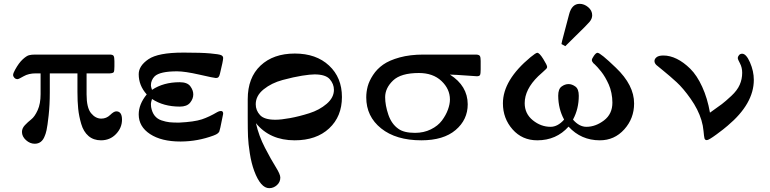

<svg xmlns="http://www.w3.org/2000/svg" viewBox="-20 -731 4037 1007"><path d="M48.8 -337.9Q48.8 -346.7 59.1 -365.2Q79.1 -401.4 99.1 -419.7Q119.1 -438 132.1 -441.4Q145 -444.8 164.1 -444.8H555.2Q571.3 -444.8 575.7 -438Q580.1 -431.2 580.1 -410.2V-382.8Q580.1 -358.9 576.7 -353Q573.2 -347.2 556.2 -346.2H434.1V-235.8Q434.1 -166 457.5 -137.5Q481 -108.9 511.2 -108.9Q538.1 -108.9 557.6 -127.9Q577.1 -147 589.8 -147Q619.6 -147 619.9 -104Q620.1 -61 588.6 -28.1Q557.1 4.9 509.8 4.9Q470.7 4.9 444.3 -17.6Q418 -40 406 -81.1Q394 -122.1 390.1 -160.6Q386.2 -199.2 386.2 -249V-346.2H241.2V-246.1Q241.2 -181.2 235.1 -125.5Q229 -69.8 224.1 -48.3Q219.2 -26.9 214.8 -18.1Q199.7 22.9 162.1 22.9Q137.2 22.9 116.2 3.9Q95.2 -15.1 95.2 -39.1Q95.2 -58.1 110.6 -74.5Q126 -90.8 144 -105Q162.1 -119.1 177.5 -153.1Q192.9 -187 192.9 -236.8V-346.2H168Q129.9 -346.2 104 -331.1Q78.1 -315.9 71.8 -315.9Q62 -315.9 55.4 -323Q48.8 -330.1 48.8 -337.9Z M707.5 -130.9Q707.5 -184.1 749.5 -235.8Q707.5 -282.7 707.5 -341.8Q707.5 -385.7 758.5 -420.4Q809.6 -455.1 939.5 -455.1H947.8Q1036.6 -455.1 1082.5 -450.9Q1128.4 -446.8 1139.4 -441.9Q1150.4 -437 1150.4 -426.8Q1150.4 -412.6 1133.8 -345.2Q1130.9 -332 1126.2 -326.9Q1121.6 -321.8 1112.5 -321.8Q1103.5 -321.8 1026.6 -339.4Q949.7 -356.9 908.7 -356.9Q819.8 -356.9 791.5 -331.1Q771.5 -311 771.5 -283.2Q771.5 -276.4 777.3 -259.8Q837.4 -299.8 922.4 -299.8Q962.4 -299.8 978 -278.8Q993.7 -257.8 993.7 -235.8Q993.7 -212.9 977.1 -192.4Q960.4 -171.9 923.3 -171.9Q837.4 -171.9 777.3 -211.9Q771.5 -193.8 771.5 -186Q771.5 -176.3 772.5 -169.9Q777.3 -142.1 791 -124.5Q804.7 -106.9 827.6 -99.4Q850.6 -91.8 869.6 -89.8Q888.7 -87.9 918.5 -87.9Q998.5 -91.8 1038.6 -105Q1077.6 -118.2 1119.6 -143.1Q1129.4 -148.9 1138.7 -148.9Q1150.9 -148.9 1150.4 -133.8Q1150.4 -132.8 1135.7 -62Q1131.8 -44.9 1130.1 -41Q1128.4 -37.1 1122.1 -31.5Q1115.7 -25.9 1099.6 -20Q1016.6 10.7 928.7 11.2H925.8Q826.7 11.2 767.1 -27.8Q707.5 -66.9 707.5 -130.9Z M1279.3 -109.9V-210.9Q1279.3 -323.7 1346.4 -387Q1413.6 -450.2 1526.4 -450.2Q1638.2 -450.2 1705.8 -387.2Q1773.4 -324.2 1773.4 -222.2Q1773.4 -120.1 1706.3 -57.6Q1639.2 4.9 1525.4 4.9Q1395.5 4.9 1322.3 -85Q1337.4 -18.1 1369.9 44.4Q1402.3 106.9 1426.3 145Q1450.2 183.1 1450.2 200.2Q1450.2 224.1 1432.4 240Q1414.6 255.9 1392.1 255.9Q1347.2 255.9 1313.5 166Q1298.3 125 1290.3 73.5Q1282.2 22 1280.8 -13.9Q1279.3 -49.8 1279.3 -109.9ZM1321.3 -184.1Q1321.3 -151.9 1343.8 -127.4Q1366.2 -103 1424.3 -103Q1454.1 -103 1501.2 -111.6Q1548.3 -120.1 1601.8 -137Q1655.3 -153.8 1693.4 -186.5Q1731.4 -219.2 1731.4 -259.8Q1731.4 -290.5 1709.5 -315.7Q1687.5 -340.8 1629.4 -340.8Q1607.4 -340.8 1564 -334Q1520.5 -327.1 1462.4 -311.5Q1404.3 -295.9 1362.8 -262.5Q1321.3 -229 1321.3 -184.1Z M1900.9 -220.2Q1900.9 -249 1908.4 -277.6Q1916 -306.2 1936.5 -337.6Q1957 -369.1 1989.5 -392.1Q2022 -415 2076.4 -429.9Q2130.9 -444.8 2200.7 -444.8H2478Q2493.2 -443.8 2497.1 -437Q2501 -430.2 2501 -411.1V-367.2Q2501 -344.2 2497.6 -337.6Q2494.1 -331.1 2481 -331.1Q2476.1 -331.1 2424.1 -335Q2372.1 -338.9 2339.8 -339.8Q2432.6 -280.8 2433.1 -184.1Q2433.1 -103 2369.6 -49.1Q2306.2 4.9 2189.9 4.9Q2057.1 4.9 1979 -57.6Q1900.9 -120.1 1900.9 -220.2ZM2000 -221.2Q2000 -179.2 2016.8 -129.6Q2033.7 -80.1 2069.8 -55.2Q2098.6 -34.2 2156.7 -34.2Q2202.6 -34.2 2239.7 -52.5Q2276.9 -70.8 2297.9 -98.9Q2318.8 -127 2329.3 -156Q2339.8 -185.1 2339.8 -209Q2339.8 -264.2 2295.4 -306.2Q2251 -348.1 2176.8 -348.1Q2082.5 -348.1 2041.3 -308.6Q2000 -269 2000 -221.2Z M2617.7 -189Q2617.7 -311 2762.7 -431.2Q2790.5 -454.1 2797.9 -454.1Q2809.1 -454.1 2829.3 -421.6Q2849.6 -389.2 2849.6 -379.9Q2849.6 -375 2845.2 -370.1Q2840.8 -365.2 2827.4 -353.5Q2814 -341.8 2802.7 -331.1Q2731.9 -262.2 2731.9 -189.9Q2731.9 -134.8 2774.4 -100.3Q2816.9 -65.9 2867.7 -65.9Q2904.8 -65.9 2938 -103V-105Q2908.2 -160.2 2907.7 -229Q2907.7 -264.2 2925.3 -277.1Q2942.9 -290 2961.9 -290Q2980 -290 2997.8 -277.1Q3015.6 -264.2 3015.6 -229Q3015.6 -160.2 2985.8 -105V-103Q3018.1 -65.9 3055.7 -65.9Q3103.5 -65.9 3147.7 -99.4Q3191.9 -132.8 3191.9 -192.9Q3191.9 -217.8 3186.8 -242.9Q3181.6 -268.1 3172.9 -287.6Q3164.1 -307.1 3154.1 -324.5Q3144 -341.8 3133.1 -355.5Q3122.1 -369.1 3114 -378.2Q3106 -387.2 3098.6 -394L3091.8 -399.9Q3084 -409.7 3084 -415Q3084 -422.9 3095 -438.5Q3106 -454.1 3113.8 -454.1Q3128.9 -454.1 3210 -376Q3306.2 -284.2 3305.7 -188Q3305.7 -109.9 3254.2 -52.5Q3202.6 4.9 3126 4.9Q3027.8 4.9 2961.9 -66.9Q2897.9 4.9 2797.9 4.9Q2718.8 4.9 2668.2 -52.5Q2617.7 -109.9 2617.7 -189ZM2924.8 -500Q2925.8 -506.8 2928.2 -516.8Q2930.7 -526.9 2941.2 -566.4Q2951.7 -606 2964.8 -655.8Q2979 -710.9 3020 -710.9Q3043.9 -710.9 3064.9 -693.4Q3085.9 -675.8 3085.9 -650.9Q3085.9 -632.8 3071.8 -616Q3057.6 -599.1 2990.7 -534.2Q2961.9 -506.3 2944.8 -488.8Z M3459.5 -439.9Q3493.7 -439.9 3529.5 -422.4Q3565.4 -404.8 3600.3 -370.4Q3635.3 -335.9 3662.8 -275.9Q3690.4 -215.8 3703.6 -140.1Q3747.6 -170.9 3766.1 -185.1Q3784.7 -199.2 3815.7 -228Q3846.7 -256.8 3859.6 -286.4Q3872.6 -315.9 3872.6 -349.1Q3872.6 -377 3861.1 -398.4Q3849.6 -419.9 3849.6 -425.8Q3849.6 -434.6 3856 -441.9Q3862.3 -449.2 3872.6 -449.2Q3893.6 -449.2 3913.6 -403.6Q3933.6 -357.9 3933.6 -312Q3933.6 -187 3796.4 -71.8Q3778.3 -55.7 3737.8 -25.9Q3697.3 3.9 3687.3 3.9Q3677.2 3.9 3674.8 -5.6Q3672.4 -15.1 3669.9 -43.5Q3667.5 -71.8 3658.7 -101.1Q3641.6 -157.2 3602.5 -212.6Q3563.5 -268.1 3528.6 -300Q3493.7 -332 3459 -360.1Q3424.3 -388.2 3422.4 -390.1Q3412.6 -399.9 3412.6 -410.9Q3412.6 -421.9 3423.6 -430.9Q3434.6 -439.9 3459.5 -439.9Z"/></svg>

Font: CMU Serif
Style: Bold
Weight: 700
Version: Version 0.7.0